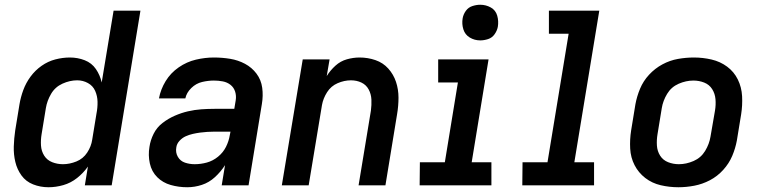

<svg xmlns="http://www.w3.org/2000/svg" viewBox="-20 -780 3208 808"><path d="M184 8Q215 8 246.5 -1Q278 -10 304.5 -31Q331 -52 350 -79L337 0H450L571 -735H458L408 -433Q401 -464 383.5 -489.5Q366 -515 336.5 -526.5Q307 -538 274 -538Q244 -538 213 -530Q182 -522 155 -503Q128 -484 108.5 -457.5Q89 -431 78 -401Q67 -371 62 -341L44 -231Q39 -197 38 -163.5Q37 -130 44.5 -98.5Q52 -67 70.5 -41.5Q89 -16 119.5 -4Q150 8 184 8ZM245 -89Q221 -89 199.5 -97.5Q178 -106 166 -125Q154 -144 152.5 -167.5Q151 -191 155 -215L173 -325Q178 -356 195 -385Q212 -414 243 -428Q274 -442 305 -442Q329 -442 350 -430.5Q371 -419 380.5 -397.5Q390 -376 390.5 -351.5Q391 -327 386 -302L368 -192Q364 -164 347 -138Q330 -112 301.5 -100.5Q273 -89 245 -89Z M768 8Q799 8 829.5 -2Q860 -12 884.5 -34.5Q909 -57 927 -85L913 0H1026L1082 -342Q1088 -377 1083.5 -410.5Q1079 -444 1059.5 -470Q1040 -496 1011 -511.5Q982 -527 948.5 -532.5Q915 -538 880 -538Q843 -538 804.5 -529Q766 -520 732 -496.5Q698 -473 677 -438.5Q656 -404 649 -366H760Q765 -390 785 -409.5Q805 -429 830.5 -435Q856 -441 880 -441Q899 -441 917.5 -437.5Q936 -434 950 -423Q964 -412 969.5 -394.5Q975 -377 972 -358L966 -322H883Q855 -322 827 -320Q799 -318 771 -311.5Q743 -305 715.5 -293Q688 -281 664 -262.5Q640 -244 626.5 -217Q613 -190 609 -162Q603 -127 610.5 -92.5Q618 -58 641.5 -34.5Q665 -11 698.5 -1.5Q732 8 768 8ZM799 -89Q778 -89 758.5 -95.5Q739 -102 728.5 -120Q718 -138 722 -160Q724 -175 735.5 -187.5Q747 -200 761.5 -206.5Q776 -213 791.5 -216.5Q807 -220 822 -222Q837 -224 852.5 -225Q868 -226 883 -226H950L947 -211Q943 -186 931 -162Q919 -138 897.5 -120.5Q876 -103 850.5 -96Q825 -89 799 -89Z M1166 0H1279L1335 -338Q1340 -366 1356.5 -392Q1373 -418 1401 -430Q1429 -442 1457 -442Q1481 -442 1501 -432.5Q1521 -423 1531.5 -403.5Q1542 -384 1543 -361Q1544 -338 1541 -315L1489 0H1602L1651 -299Q1657 -334 1657 -369Q1657 -404 1646.5 -435.5Q1636 -467 1614 -491.5Q1592 -516 1560 -527Q1528 -538 1493 -538Q1467 -538 1440 -530.5Q1413 -523 1391.5 -503.5Q1370 -484 1355 -460L1367 -530H1254Z M1746 0H2048V-97H1965L2036 -530H1824V-433H1907L1852 -97H1747ZM2001 -610Q2017 -610 2034 -615.5Q2051 -621 2061.5 -636Q2072 -651 2075 -667Q2079 -691 2072.5 -714Q2066 -737 2045.5 -748.5Q2025 -760 2001 -760Q1985 -760 1968 -754.5Q1951 -749 1940.5 -734.5Q1930 -720 1927 -703Q1923 -679 1930 -656.5Q1937 -634 1957 -622Q1977 -610 2001 -610Z M2178 0H2480V-97H2397L2502 -735H2290V-638H2373L2284 -97H2179Z M2835 8Q2868 8 2902 1.5Q2936 -5 2967.5 -21.5Q2999 -38 3023.5 -65Q3048 -92 3061.5 -124Q3075 -156 3081 -189L3099 -299Q3105 -337 3103 -375Q3101 -413 3085 -445.5Q3069 -478 3040 -499.5Q3011 -521 2974.5 -529.5Q2938 -538 2900 -538Q2867 -538 2833 -532Q2799 -526 2767.5 -509Q2736 -492 2711.5 -465.5Q2687 -439 2673.5 -406.5Q2660 -374 2654 -341L2636 -231Q2630 -193 2632 -155Q2634 -117 2650.5 -85Q2667 -53 2695.5 -31Q2724 -9 2760.5 -0.5Q2797 8 2835 8ZM2837 -89Q2813 -89 2791.5 -97.5Q2770 -106 2758 -125Q2746 -144 2744.5 -167.5Q2743 -191 2747 -215L2765 -325Q2770 -356 2787.5 -385Q2805 -414 2836 -427.5Q2867 -441 2898 -441Q2922 -441 2943.5 -432.5Q2965 -424 2977 -405Q2989 -386 2991 -362.5Q2993 -339 2989 -315L2970 -205Q2965 -174 2947.5 -145Q2930 -116 2899 -102.5Q2868 -89 2837 -89Z"/></svg>

Font: Iosevka Sparkle SmBdObl
Style: Regular
Weight: 600
Italic angle: -9°
Designer: Belleve Invis
Foundry: Belleve Invis
Version: Version 4.5.0; ttfautohint (v1.8.3)